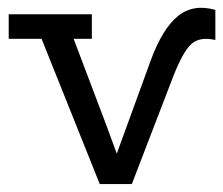

<svg xmlns="http://www.w3.org/2000/svg" viewBox="-20 -465 564 485"><path d="M232 0 85 -367H2V-429H212V-367H166L247 -153L275 -77L302 -151L361 -313Q390 -392 429 -424Q468 -456 524 -440V-364Q484 -373 463 -353.5Q442 -334 418 -273L313 0Z"/></svg>

Font: Podkova VF Beta
Style: Regular
Weight: 400
Designer: Ilya Yudin
Foundry: Cyreal (www.cyreal.org)
Version: Version 2.100